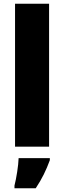

<svg xmlns="http://www.w3.org/2000/svg" viewBox="-20 -780 341 1021"><path d="M241 0V-760H60V0ZM245 72V61H79C78 100 67 168 57 207V221H170C204 170 225 126 245 72Z"/></svg>

Font: Noto Sans Devanagari UI SemiCondensed Black
Style: Regular
Weight: 900
Width: 4
Designer: Jelle Bosma - Monotype Design Team
Foundry: Monotype Imaging Inc.
Version: Version 2.004